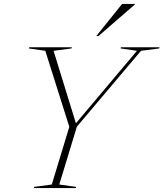

<svg xmlns="http://www.w3.org/2000/svg" viewBox="-20 -955 830 975"><path d="M675.5 -697 592.5 -709 594 -715H790L788.5 -709L696 -697L370.5 -312L281 -18L366.5 -6L364.5 0H152L153.5 -6L243 -18L332 -311L210 -697L126.5 -709L128.5 -715H345L343 -709L252 -697L365.5 -329ZM469 -772 600 -935H664.5V-932L480 -772Z"/></svg>

Font: Newsreader Display ExtraLight
Style: Italic
Weight: 275
Italic angle: -17°
Designer: Hugues Gentile
Foundry: Production Type
Version: Version 1.002